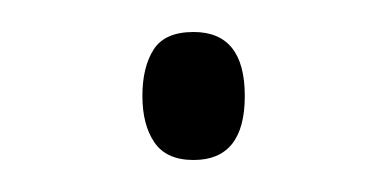

<svg xmlns="http://www.w3.org/2000/svg" viewBox="-20 -93 241 120"><path d="M69 -33Q69 -51 76 -62Q83 -73 101 -73Q133 -73 133 -33Q133 7 101 7Q84 7 76.5 -4Q69 -15 69 -33Z"/></svg>

Font: Noto Sans Thai Cond ExtLt
Style: Regular
Weight: 200
Width: 3
Designer: Monotype Design Team
Foundry: Monotype Imaging Inc.
Version: Version 2.002; ttfautohint (v1.8.4.7-5d5b)